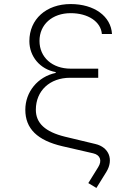

<svg xmlns="http://www.w3.org/2000/svg" viewBox="-20 -760 640 948"><path d="M329 -695C415 -695 478 -653 483 -592H533C528 -680 445 -740 329 -740C208 -740 125 -665 125 -557C125 -481 178 -418 255 -404V-400C166 -381 105 -306 105 -218C105 -125 164 -67 288 -38L440 -3C475 5 485 33 465 65L416 144L456 168L505 89C542 29 519 -33 451 -49L301 -85C203 -109 157 -152 157 -218C157 -312 226 -376 326 -376H465V-421H329C238 -421 175 -477 175 -558C175 -639 238 -695 329 -695Z"/></svg>

Font: JetBrains Mono Thin
Style: Regular
Weight: 100
Monospace: yes
Designer: Philipp Nurullin, Konstantin Bulenkov
Foundry: JetBrains
Version: Version 2.305